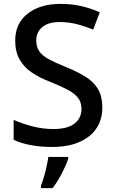

<svg xmlns="http://www.w3.org/2000/svg" viewBox="-20 -744 590 985"><path d="M505 -193Q505 -98 436 -44Q367 10 247 10Q189 10 137.5 0.5Q86 -9 50 -27V-129Q90 -111 144 -96.5Q198 -82 254 -82Q326 -82 362 -110Q398 -138 398 -185Q398 -218 381.5 -240.5Q365 -263 330 -282Q295 -301 238 -324Q185 -344 144.5 -371Q104 -398 81 -438Q58 -478 58 -536Q58 -624 122 -674Q186 -724 290 -724Q348 -724 397.5 -712.5Q447 -701 492 -681L458 -592Q417 -609 374.5 -620Q332 -631 287 -631Q228 -631 197 -605Q166 -579 166 -537Q166 -504 181 -481.5Q196 -459 229 -441Q262 -423 316 -401Q376 -377 418.5 -350.5Q461 -324 483 -286.5Q505 -249 505 -193ZM330 70Q321 99 298.5 143Q276 187 250 221H190V209Q197 191 205 164.5Q213 138 219 110Q225 82 228 61H330Z"/></svg>

Font: Noto Sans Gurmukhi UI Medium
Style: Regular
Weight: 500
Designer: Jelle Bosma - Monotype Design Team
Foundry: Monotype Imaging Inc.
Version: Version 2.004; ttfautohint (v1.8.4.7-5d5b)